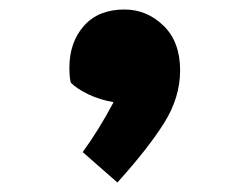

<svg xmlns="http://www.w3.org/2000/svg" viewBox="-20 -215 524 404"><path d="M359 -67Q359 -10 325.5 43.5Q292 97 227 169L154 105Q187 60 219 0Q190 -5 166 -16.5Q142 -28 129 -41Q126 -52 126 -72Q126 -126 156.5 -160.5Q187 -195 242 -195Q289 -195 324 -161Q359 -127 359 -67Z"/></svg>

Font: Lalezar
Style: Regular
Weight: 400
Designer: Borna Izadpanah
Foundry: Borna Izadpanah
Version: Version 1.003;November 28, 2018;FontCreator 11.5.0.2421 64-b